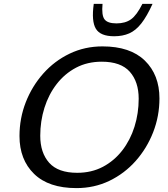

<svg xmlns="http://www.w3.org/2000/svg" viewBox="-20 -955 860 985"><path d="M798 -450Q798 -359.5 765.8 -276.8Q733.5 -194 676 -129.2Q618.5 -64.5 541 -27.2Q463.5 10 372.5 10Q229.5 10 154.8 -63Q80 -136 80 -257Q80 -348 112.2 -430.5Q144.5 -513 202 -577.8Q259.5 -642.5 337.2 -679.8Q415 -717 505.5 -717Q648.5 -717 723.2 -644Q798 -571 798 -450ZM186.5 -258.5Q186.5 -171.5 232.2 -120Q278 -68.5 376 -68.5Q449.5 -68.5 507.8 -99.2Q566 -130 607.2 -183.2Q648.5 -236.5 670 -305Q691.5 -373.5 691.5 -448.5Q691.5 -535.5 645.8 -587Q600 -638.5 502 -638.5Q428.5 -638.5 370.2 -607.8Q312 -577 270.8 -523.8Q229.5 -470.5 208 -402Q186.5 -333.5 186.5 -258.5ZM577.5 -835Q623 -835 652.2 -856Q681.5 -877 710.5 -935H762.5Q733.5 -871 705 -834.8Q676.5 -798.5 643 -783.8Q609.5 -769 565.5 -769Q495 -769 471.8 -807.5Q448.5 -846 461 -935H506Q500.5 -876.5 516.2 -855.8Q532 -835 577.5 -835Z"/></svg>

Font: Newsreader Caption
Style: Italic
Weight: 400
Italic angle: -17°
Designer: Hugues Gentile
Foundry: Production Type
Version: Version 1.001